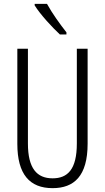

<svg xmlns="http://www.w3.org/2000/svg" viewBox="-20 -967 544 997"><path d="M224 -947H160V-939C189 -892 252 -824 291 -788H325V-799C292 -841 252 -896 224 -947ZM435 -221V-714H379V-222C379 -87 331 -41 253 -41C172 -41 125 -92 125 -222V-714H70V-220C70 -62 134 10 253 10C364 10 435 -52 435 -221Z"/></svg>

Font: Noto Sans Thai Looped ExtraCondensed Light
Style: Regular
Weight: 300
Width: 2
Designer: Sasikarn Vongin, Ben Mitchell
Foundry: The Fontpad Ltd
Version: Version 1.001